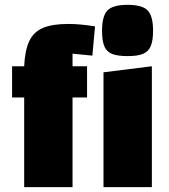

<svg xmlns="http://www.w3.org/2000/svg" viewBox="-20 -774 698 794"><path d="M30 0ZM280 -552V-500H340V-371H280V0H80V-371H30V-500H80Q83 -566 101 -604Q119 -642 157.5 -658.5Q196 -675 263 -675Q310 -675 373 -665L362 -544ZM608 -500V0H408V-475ZM402 -647Q402 -708 424.5 -731Q447 -754 508 -754Q568 -754 590.5 -731Q613 -708 613 -647Q613 -606 603.5 -583.5Q594 -561 572 -551.5Q550 -542 508 -542Q466 -542 443.5 -551Q421 -560 411.5 -582.5Q402 -605 402 -647Z"/></svg>

Font: Changa Black
Style: Regular
Weight: 900
Designer: Eduardo Rodriguez Tunni
Foundry: Eduardo Rodriguez Tunni
Version: Version 2.001; ttfautohint (v1.5.10-5e6f)